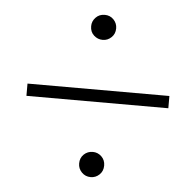

<svg xmlns="http://www.w3.org/2000/svg" viewBox="-41 -582 565 554"><g transform="rotate(5 241.5 -305.0)"><path d="M241 -467.5Q226.5 -467.5 215.5 -477.5Q204.5 -487.5 204.5 -504Q204.5 -518.5 214.8 -529.2Q225 -540 241 -540Q256.5 -540 266.8 -529.2Q277 -518.5 277 -504Q277 -488 266.2 -477.8Q255.5 -467.5 241 -467.5ZM447 -287.5H36V-323H447ZM241 -70Q225.5 -70 215 -80.8Q204.5 -91.5 204.5 -106.5Q204.5 -122.5 215.2 -132.8Q226 -143 241 -143Q255.5 -143 266.2 -132.8Q277 -122.5 277 -106.5Q277 -90.5 266.2 -80.2Q255.5 -70 241 -70Z"/></g></svg>

Font: Acari Sans Neue Light
Style: Regular
Weight: 300
Designer: Alfredo Marco Pradil (font), Cristiano Sobral (main changes)
Foundry: Hanken Design Co. (font), Cristiano Sobral (main changes)
Version: Version 2.459;March 19, 2022;FontCreator 14.0.0.2808 64-bit;